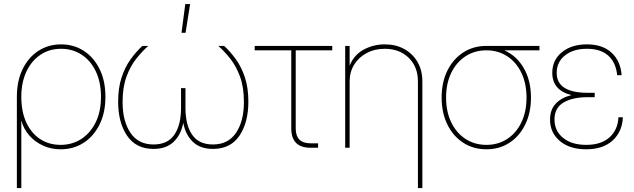

<svg xmlns="http://www.w3.org/2000/svg" viewBox="-20 -748 3212 972"><path d="M65.4 204.1V-257.8Q65.4 -338.4 94.5 -397.9Q123.5 -457.5 174.3 -490.5Q225.1 -523.4 289.1 -523.4Q353.5 -523.4 404.3 -490.5Q455.1 -457.5 484.4 -397.9Q513.7 -338.4 513.7 -257.8Q513.7 -177.2 483.9 -117.4Q454.1 -57.6 403.1 -24.9Q352.1 7.8 287.1 7.8Q238.3 7.8 197 -11.2Q155.8 -30.3 127.4 -63.2Q99.1 -96.2 88.4 -136.7H87.9V204.1ZM287.1 -14.6Q345.2 -14.6 391.4 -44.4Q437.5 -74.2 464.4 -128.7Q491.2 -183.1 491.2 -257.8Q491.2 -332.5 464.8 -387.2Q438.5 -441.9 392.8 -471.4Q347.2 -501 289.1 -501Q229.5 -501 184.1 -470.2Q138.7 -439.5 113.3 -384.8Q87.9 -330.1 87.9 -257.8Q87.9 -183.1 112.8 -128.7Q137.7 -74.2 182.6 -44.4Q227.5 -14.6 287.1 -14.6Z M757.3 5.9Q668.9 5.9 623.5 -60.8Q578.1 -127.4 578.1 -233.4Q578.1 -303.2 595.5 -355.7Q612.8 -408.2 640.9 -447.3Q668.9 -486.3 700.7 -515.6H730.5Q700.2 -488.8 670.2 -451.2Q640.1 -413.6 620.4 -360.1Q600.6 -306.6 600.6 -231.4Q600.6 -134.8 640.4 -75.7Q680.2 -16.6 757.3 -16.6Q829.1 -16.6 862.8 -66.2Q896.5 -115.7 896.5 -201.2V-301.8H918.9V-201.2Q918.9 -115.7 952.6 -66.2Q986.3 -16.6 1058.1 -16.6Q1135.3 -16.6 1175 -75.7Q1214.8 -134.8 1214.8 -231.4Q1214.8 -306.6 1195.1 -360.1Q1175.3 -413.6 1145.5 -451.2Q1115.7 -488.8 1085 -515.6H1114.7Q1146.5 -486.3 1174.6 -447.3Q1202.6 -408.2 1220 -355.7Q1237.3 -303.2 1237.3 -233.4Q1237.3 -127.4 1192.1 -60.8Q1147 5.9 1058.1 5.9Q993.2 5.9 955.8 -30.5Q918.5 -66.9 907.7 -126.5Q897 -66.9 859.6 -30.5Q822.3 5.9 757.3 5.9ZM898.9 -582 918 -727.5H942.4L919.4 -582Z M1552.2 0Q1454.6 0 1454.6 -97.7V-493.2H1269.5V-515.6H1662.1V-493.2H1477.1V-97.7Q1477.1 -22.5 1552.2 -22.5H1590.3V0Z M1750 -335.9V0H1727.5V-515.6H1750V-415.5Q1771.5 -469.7 1820.8 -496.6Q1870.1 -523.4 1927.7 -523.4Q1983.9 -523.4 2026.6 -499.8Q2069.3 -476.1 2093.8 -434.1Q2118.2 -392.1 2118.2 -335.9V204.1H2095.7V-335.9Q2095.7 -410.2 2048.8 -455.6Q2002 -501 1927.7 -501Q1877 -501 1836.7 -479.7Q1796.4 -458.5 1773.2 -421.1Q1750 -383.8 1750 -335.9Z M2442.4 7.8Q2376 7.8 2324.7 -25.6Q2273.4 -59.1 2244.6 -118.2Q2215.8 -177.2 2215.8 -253.9Q2215.8 -331.1 2244.6 -389.9Q2273.4 -448.7 2324.7 -482.2Q2376 -515.6 2442.4 -515.6H2710.9V-493.2H2533.2Q2595.2 -465.8 2631.6 -403.1Q2668 -340.3 2668 -253.9Q2668 -177.2 2639.2 -118.2Q2610.4 -59.1 2559.6 -25.6Q2508.8 7.8 2442.4 7.8ZM2442.4 -493.2Q2382.8 -493.2 2336.7 -463.1Q2290.5 -433.1 2264.4 -379.2Q2238.3 -325.2 2238.3 -253.9Q2238.3 -182.6 2264.4 -128.7Q2290.5 -74.7 2336.7 -44.7Q2382.8 -14.6 2442.4 -14.6Q2502 -14.6 2547.9 -44.7Q2593.8 -74.7 2619.6 -128.7Q2645.5 -182.6 2645.5 -253.9Q2645.5 -325.2 2619.6 -379.2Q2593.8 -433.1 2547.9 -463.1Q2502 -493.2 2442.4 -493.2Z M2947.8 7.8Q2863.8 7.8 2814.2 -34.2Q2764.6 -76.2 2764.6 -142.6Q2764.6 -192.4 2793.2 -223.1Q2821.8 -253.9 2873 -266.6Q2775.9 -291 2775.9 -379.4Q2775.9 -443.8 2824.5 -483.6Q2873 -523.4 2951.7 -523.4Q3030.3 -523.4 3075.9 -481.4Q3121.6 -439.5 3127 -367.2H3104.5Q3098.1 -431.2 3059.6 -466.1Q3021 -501 2951.7 -501Q2882.3 -501 2840.3 -467.5Q2798.3 -434.1 2798.3 -379.4Q2798.3 -328.1 2838.1 -303.2Q2877.9 -278.3 2953.1 -278.3H2990.7V-255.9H2953.1Q2878.9 -255.9 2833 -229Q2787.1 -202.1 2787.1 -142.6Q2787.1 -85.9 2830.3 -50.3Q2873.5 -14.6 2947.8 -14.6Q3023.4 -14.6 3065.7 -52.7Q3107.9 -90.8 3110.8 -154.3H3133.3Q3130.4 -82 3081.8 -37.1Q3033.2 7.8 2947.8 7.8Z"/></svg>

Font: Inter Display Thin
Style: Regular
Weight: 100
Designer: Rasmus Andersson
Foundry: rsms
Version: Version 4.000;git-a52131595